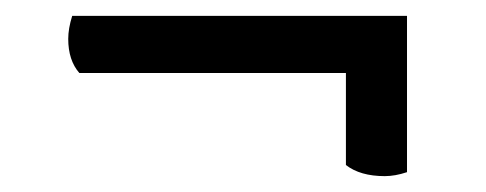

<svg xmlns="http://www.w3.org/2000/svg" viewBox="-20 -346 612 242"><path d="M465 -124Q434 -124 416 -138V-254H80Q66 -270 66 -297Q66 -310 71 -326H493V-129Q478 -124 465 -124Z"/></svg>

Font: Petrona
Style: Bold
Weight: 700
Designer: Ringo R. Seeber
Foundry: Ringo R. Seeber
Version: Version 2.001; ttfautohint (v1.8.3)